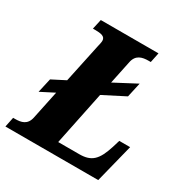

<svg xmlns="http://www.w3.org/2000/svg" viewBox="-187 -847 943 980"><g transform="rotate(30 285.0 -357.0)"><path d="M-22 0H525L582 -227H518L505 -184C477 -96 447 -66 375 -66H251L316 -381L443 -446L462 -532L333 -464L361 -598C370 -648 406 -656 444 -656H456L468 -714H128L115 -656H126C163 -656 188 -652 188 -626C188 -617 185 -605 181 -588L133 -362L55 -322L36 -238L116 -279L81 -112C71 -65 37 -58 1 -58H-10Z"/></g></svg>

Font: Noto Serif Condensed Black
Style: Italic
Weight: 900
Width: 3
Italic angle: -12°
Designer: Monotype Design Team
Foundry: Monotype Imaging Inc.
Version: Version 2.013